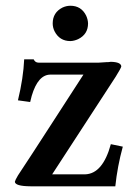

<svg xmlns="http://www.w3.org/2000/svg" viewBox="-20 -654 472 674"><path d="M165 -571.8Q165 -609.9 199.2 -627.4Q212.9 -633.8 227.1 -633.8Q265.1 -633.8 282.2 -599.6Q288.6 -585.9 289.1 -571.8Q289.1 -533.7 254.4 -516.6Q240.7 -510.3 227.1 -509.8Q189 -509.8 171.4 -544.4Q165 -557.6 165 -571.8ZM98.1 -445.8Q103.5 -434.1 115.2 -434.1H318.8Q322.8 -434.1 326.9 -434.1Q331.1 -434.1 335 -434.6Q338.9 -435.1 342.5 -435.1Q346.2 -435.1 349.1 -435.5Q352.1 -436 355 -436Q357.9 -436 360.4 -436Q362.8 -436 365 -436.5Q367.2 -437 368.7 -437H370.1Q404.8 -436 405.8 -420.9Q404.8 -414.6 386.2 -384.8L163.1 -42H278.8Q340.8 -43.9 369.1 -147.9L411.1 -139.2Q392.1 -69.8 384.8 0H86.9Q32.7 -0.5 32.2 -16.1Q33.2 -21.5 43 -38.1Q84.5 -100.6 165.5 -226.1Q236.8 -336.9 272.9 -392.1H157.2Q113.3 -392.1 91.3 -317.4Q88.4 -306.6 85.9 -295.9L43 -301.8Q62 -380.4 64.9 -445.8Z"/></svg>

Font: Linux Libertine O
Style: Semibold
Weight: 700
Designer: Philipp H. Poll
Foundry: Philipp H. Poll
Version: Version 5.0.0